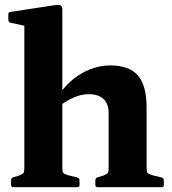

<svg xmlns="http://www.w3.org/2000/svg" viewBox="-20 -783 721 803"><path d="M81.8 0V-566.1H240.7V0ZM434.3 -310.9Q434.3 -348.8 412.8 -369Q391.3 -389.2 350.6 -389.2Q322 -389.2 290.9 -376.3Q259.8 -363.4 229.9 -340L214.9 -365.8Q236.9 -407.7 272.4 -440.2Q307.8 -472.6 351.7 -491Q395.6 -509.4 440.4 -509.4Q520.9 -509.4 557 -467.2Q593.1 -425 593.1 -333.5V0H434.3ZM35.9 0Q26.3 0 26.3 -10V-28.8Q26.3 -38.8 35.7 -41.6L57.1 -47.6Q74.7 -54.7 78.2 -59.6Q81.8 -64.5 81.8 -81.4V-180H240.7V-83.3Q240.7 -65.1 244.2 -60.2Q247.7 -55.3 264 -50.4L303.7 -40.6Q312.7 -37.8 312.7 -28.4V-9.6Q312.7 0 302.7 0ZM81.8 -565.1V-715.8L101 -671.1L24.4 -688Q14.8 -690.2 14.8 -700.2V-722.8Q14.8 -732.9 24.8 -733.3L210.6 -761.6Q226.9 -764.1 233.8 -760.1Q240.7 -756 240.7 -741.8V-565.1ZM388.4 0Q378.8 0 378.8 -10V-28.8Q378.8 -38.8 388.2 -41.6L409.6 -47.6Q427.1 -54.7 430.7 -59.6Q434.3 -64.5 434.3 -81.4V-180H593.1V-83.3Q593.1 -65.1 596.6 -60.2Q600.1 -55.3 616.5 -50.4L656.2 -40.6Q665.2 -37.8 665.2 -28.4V-9.6Q665.2 0 655.2 0Z"/></svg>

Font: Hahmlet
Style: Regular
Weight: 400
Designer: Minjoo Ham & Mark Frömberg
Foundry: hypertype
Version: Version 1.002